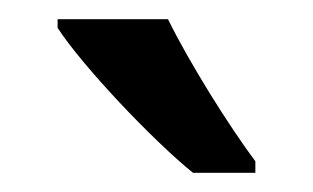

<svg xmlns="http://www.w3.org/2000/svg" viewBox="-20 -786 326 200"><path d="M155 -766H40V-757C66 -717 139 -640 181 -606H246V-618C219 -654 177 -721 155 -766Z"/></svg>

Font: Noto Sans Tamil Condensed Medium
Style: Regular
Weight: 500
Width: 3
Designer: Jelle Bosma - Monotype Design Team
Foundry: Monotype Imaging Inc.
Version: Version 2.004